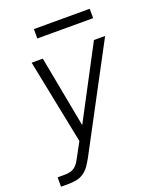

<svg xmlns="http://www.w3.org/2000/svg" viewBox="-164 -800 928 1115"><g transform="rotate(-20 300.0 -242.0)"><path d="M17 215V157H64Q79 157 95.5 153Q112 149 125 138.5Q138 128 147 113.5Q156 99 163 85L164 84Q164 84 164 84Q164 84 164 84Q164 83 164 83Q164 83 164 83L208 2L103 -520H172L255 -79L488 -520H557L221 111Q209 133 194.5 154.5Q180 176 158.5 191Q137 206 112.5 210.5Q88 215 64 215ZM182 -641V-699H527V-641Z"/></g></svg>

Font: Iosevka SS04 Light Extended
Style: Italic
Weight: 300
Width: 7
Italic angle: -9°
Monospace: yes
Designer: Belleve Invis
Foundry: Belleve Invis
Version: Version 19.0.0; ttfautohint (v1.8.4)